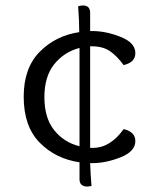

<svg xmlns="http://www.w3.org/2000/svg" viewBox="-20 -587 575 705"><path d="M272 -50V-411Q215 -396 179 -351Q143 -306 143 -230Q143 -154 179 -109Q215 -64 272 -50ZM434 -348Q410 -381 384 -399Q358 -417 317 -417H311V-44H321Q385 -44 434 -113Q477 -103 477 -69Q477 -31 423 -9.5Q369 12 319 12H311Q312 46 316 96L301 98Q272 98 272 71V9Q184 -4 125.5 -63.5Q67 -123 67 -232Q67 -337 125.5 -396.5Q184 -456 271 -469Q271 -508 267 -564Q278 -567 284 -567Q311 -567 311 -540V-473H319Q369 -473 423 -451.5Q477 -430 477 -392Q477 -358 434 -348Z"/></svg>

Font: Overlock SC
Style: Regular
Weight: 400
Designer: Dario Muhafara
Foundry: Dario Manuel Muhafara
Version: Version 1.001